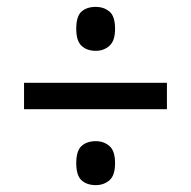

<svg xmlns="http://www.w3.org/2000/svg" viewBox="-20 -637 556 559"><path d="M259 -489Q233 -489 217.5 -503.5Q202 -518 202 -553Q202 -590 217.5 -603.5Q233 -617 259 -617Q282 -617 298.5 -603.5Q315 -590 315 -553Q315 -518 298.5 -503.5Q282 -489 259 -489ZM50 -319V-396H466V-319ZM259 -98Q233 -98 217.5 -112Q202 -126 202 -162Q202 -198 217.5 -212Q233 -226 259 -226Q282 -226 298.5 -212Q315 -198 315 -162Q315 -126 298.5 -112Q282 -98 259 -98Z"/></svg>

Font: Noto Serif Myanmar SemiCondensed Black
Style: Regular
Weight: 900
Width: 4
Designer: Ben Mitchell and the Monotype Design Team
Foundry: Monotype Imaging Inc.
Version: Version 2.106; ttfautohint (v1.8.4.7-5d5b)